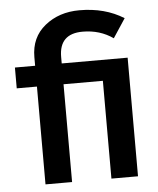

<svg xmlns="http://www.w3.org/2000/svg" viewBox="-51 -750 654 795"><g transform="rotate(-5 275.5 -353.0)"><path d="M106 0V-406.5H22V-493H106V-529Q106 -611 164.8 -658.5Q223.5 -706 308.5 -706Q414.5 -706 492.5 -657L440.5 -578Q386 -616.5 314 -616.5Q216.5 -616.5 216.5 -520V-493H490.5V0H380V-406.5H216.5V0Z"/></g></svg>

Font: HK Grotesk SemiBold
Style: Regular
Weight: 600
Designer: Alfredo Marco Pradil
Foundry: Hanken Design Co.
Version: Version 3.001;FEAKit 1.0